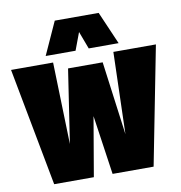

<svg xmlns="http://www.w3.org/2000/svg" viewBox="-100 -1030 1054 1120"><g transform="rotate(-10 427.0 -469.5)"><path d="M719 0H476L425 -351L365 0H130L-2 -700H247L261 -215L327 -651H532L590 -215L604 -700H856ZM211 -745 299 -939H559L643 -745H466L427 -849L388 -745Z"/></g></svg>

Font: Georama Black
Style: Regular
Weight: 900
Designer: Jean-Baptiste Levee
Foundry: Production Type
Version: Version 1.001